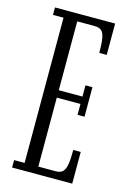

<svg xmlns="http://www.w3.org/2000/svg" viewBox="-109 -755 549 811"><g transform="rotate(15 165.0 -350.0)"><path d="M28 0V-32.5H74V-667.5H28V-700H291V-563H258.5Q258.5 -603.5 254.5 -626.5Q250.5 -649.5 240.2 -658.5Q230 -667.5 210 -667.5H134V-366.5H237.5V-415.5H268V-286.5H237.5V-334H134V-32.5H210Q230 -32.5 240.2 -42.2Q250.5 -52 254.5 -75Q258.5 -98 258.5 -138.5H291V0Z"/></g></svg>

Font: Imbue Thin 10pt Light
Style: Regular
Weight: 300
Version: Version 1.102